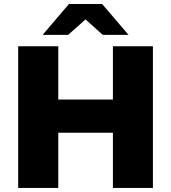

<svg xmlns="http://www.w3.org/2000/svg" viewBox="-20 -929 846 949"><path d="M538.1 0V-272.9H268.1V0H69.8V-700.2H268.1V-437H538.1V-700.2H735.8V0ZM190.9 -756.8 320.8 -909.2H484.9L615.2 -756.8H487.8L402.8 -833L316.9 -756.8Z"/></svg>

Font: Montserrat ExtraBold
Style: Regular
Weight: 800
Designer: Julieta Ulanovsky
Foundry: Julieta Ulanovsky
Version: Version 9.000